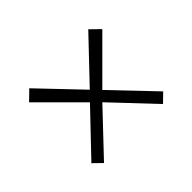

<svg xmlns="http://www.w3.org/2000/svg" viewBox="-91 -649 745 745"><g transform="rotate(-45 282.0 -276.0)"><path d="M120.1 -70.8 85 -105 248 -275.9 81.1 -442.9 120.1 -481 282.2 -311 443.8 -481 482.9 -442.9 315.9 -275.9 479 -105 443.8 -70.8 282.2 -242.2Z"/></g></svg>

Font: Ribes
Style: Regular
Weight: 400
Designer: Luigi Gorlero
Foundry: Collletttivo
Version: Version 2.100;Glyphs 3.2 (3217)